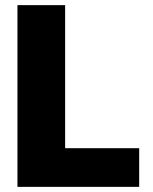

<svg xmlns="http://www.w3.org/2000/svg" viewBox="-20 -727 594 747"><path d="M47.9 -707H233.4V-150.4H521.5V0H47.9Z"/></svg>

Font: Pretendard GOV Black
Style: Regular
Weight: 900
Designer: Base glyphs from Inter by Rasmus Andersson; Hangeul glyphs from Noto Sans CJK(Source Han Sans) by Jang Soo-young and Kan
Foundry: Kil Hyung-jin
Version: Version 1.309